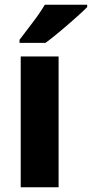

<svg xmlns="http://www.w3.org/2000/svg" viewBox="-20 -786 386 806"><path d="M226 0H67V-549H226ZM346 -756Q328 -738 296.5 -710Q265 -682 231 -653.5Q197 -625 171 -606H62V-619Q87 -652 117.5 -692Q148 -732 168 -766H346Z"/></svg>

Font: Noto Sans Telugu SemiCondensed ExtraBold
Style: Regular
Weight: 800
Width: 4
Designer: Jelle Bosma - Monotype Design Team
Foundry: Monotype Imaging Inc.
Version: Version 2.005; ttfautohint (v1.8.4.7-5d5b)